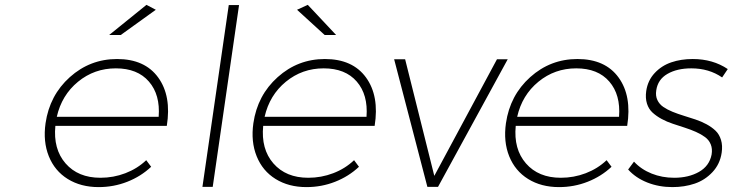

<svg xmlns="http://www.w3.org/2000/svg" viewBox="-20 -763 2992 784"><path d="M166 -259.8Q182.6 -374 265.1 -448Q347.7 -522 458 -522Q571.3 -522 626 -446.5Q680.7 -371.1 661.1 -249H206.1Q196.8 -154.3 247.8 -95.7Q298.8 -37.1 390.1 -37.1Q443.4 -37.1 491.9 -55.7Q540.5 -74.2 577.1 -108.9L597.2 -82Q555.2 -42.5 499.8 -20.8Q444.3 1 382.8 1Q310.1 1 256.8 -32Q203.6 -64.9 179.4 -124.8Q155.3 -184.6 166 -259.8ZM211.9 -286.1H627.9Q634.8 -376 588.1 -429.9Q541.5 -483.9 453.1 -483.9Q365.2 -483.9 298.6 -429.2Q231.9 -374.5 211.9 -286.1ZM425.8 -620.1 578.1 -743.2 616.2 -723.1 473.1 -620.1Z M806.6 0 914.1 -742.2H956.1L848.6 0Z M1014.6 -259.8Q1031.2 -374 1113.8 -448Q1196.3 -522 1306.6 -522Q1419.9 -522 1474.6 -446.5Q1529.3 -371.1 1509.8 -249H1054.7Q1045.4 -154.3 1096.4 -95.7Q1147.5 -37.1 1238.8 -37.1Q1292 -37.1 1340.6 -55.7Q1389.2 -74.2 1425.8 -108.9L1445.8 -82Q1403.8 -42.5 1348.4 -20.8Q1293 1 1231.4 1Q1158.7 1 1105.5 -32Q1052.2 -64.9 1028.1 -124.8Q1003.9 -184.6 1014.6 -259.8ZM1060.5 -286.1H1476.6Q1483.4 -376 1436.8 -429.9Q1390.1 -483.9 1301.8 -483.9Q1213.9 -483.9 1147.2 -429.2Q1080.6 -374.5 1060.5 -286.1ZM1192.9 -723.1 1236.8 -743.2 1352.5 -620.1H1305.7Z M1589.4 -521H1634.3L1753.4 -44.9L2009.3 -521H2053.2L1768.6 0H1725.1Z M2045.9 -259.8Q2062.5 -374 2145 -448Q2227.5 -522 2337.9 -522Q2451.2 -522 2505.9 -446.5Q2560.5 -371.1 2541 -249H2085.9Q2076.7 -154.3 2127.7 -95.7Q2178.7 -37.1 2270 -37.1Q2323.2 -37.1 2371.8 -55.7Q2420.4 -74.2 2457 -108.9L2477.1 -82Q2435.1 -42.5 2379.6 -20.8Q2324.2 1 2262.7 1Q2189.9 1 2136.7 -32Q2083.5 -64.9 2059.3 -124.8Q2035.2 -184.6 2045.9 -259.8ZM2091.8 -286.1H2507.8Q2514.6 -376 2468 -429.9Q2421.4 -483.9 2333 -483.9Q2245.1 -483.9 2178.5 -429.2Q2111.8 -374.5 2091.8 -286.1Z M2544.9 -70.8 2568.8 -103Q2598.1 -71.3 2640.9 -54.2Q2683.6 -37.1 2732.9 -37.1Q2791.5 -37.1 2834 -61Q2876.5 -85 2885.7 -131.8Q2889.6 -155.3 2882.3 -173.3Q2875 -191.4 2859.1 -203.1Q2843.3 -214.8 2821.8 -224.4Q2800.3 -233.9 2776.1 -241.7Q2752 -249.5 2727.5 -257.6Q2703.1 -265.6 2681.9 -277.1Q2660.6 -288.6 2644.8 -303Q2628.9 -317.4 2621.8 -339.8Q2614.7 -362.3 2618.7 -391.1Q2625 -434.6 2653.3 -464.8Q2681.6 -495.1 2721.2 -508.5Q2760.7 -522 2808.6 -522Q2890.6 -522 2951.7 -481L2928.7 -446.8Q2875 -483.9 2802.7 -483.9Q2744.6 -483.9 2705.3 -461.2Q2666 -438.5 2659.7 -394Q2656.2 -371.6 2664.3 -354.5Q2672.4 -337.4 2688.5 -326.4Q2704.6 -315.4 2726.1 -306.6Q2747.6 -297.9 2771.7 -290.5Q2795.9 -283.2 2819.8 -275.1Q2843.8 -267.1 2865 -255.6Q2886.2 -244.1 2901.6 -229.5Q2917 -214.8 2924.1 -191.7Q2931.2 -168.5 2926.8 -139.2Q2919.9 -92.8 2889.2 -60.1Q2858.4 -27.3 2816.7 -13.2Q2774.9 1 2725.6 1Q2670.4 1 2623 -17.8Q2575.7 -36.6 2544.9 -70.8Z"/></svg>

Font: Trueno UltraLight
Style: Italic
Weight: 250
Designer: Julieta Ulanovsky
Foundry: Julieta Ulanovsky
Version: Version 3.001b | FøM Fix